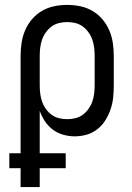

<svg xmlns="http://www.w3.org/2000/svg" viewBox="-20 -548 540 783"><path d="M64 215V138H18V77H64V-320Q64 -347 68 -373.5Q72 -400 82.5 -424.5Q93 -449 110.5 -469.5Q128 -490 151 -503.5Q174 -517 200.5 -522.5Q227 -528 254 -528Q281 -528 307.5 -522.5Q334 -517 357 -503.5Q380 -490 397.5 -469.5Q415 -449 425.5 -424.5Q436 -400 440 -373.5Q444 -347 444 -320V-200Q444 -175 441.5 -150.5Q439 -126 431 -102.5Q423 -79 410 -58Q397 -37 377.5 -21.5Q358 -6 334 1Q310 8 285 8Q261 8 238 1.5Q215 -5 196 -19Q177 -33 163.5 -53Q150 -73 142 -96V77H248V138H142V215ZM254 -62Q271 -62 287.5 -66Q304 -70 317.5 -80Q331 -90 341 -104Q351 -118 356.5 -134Q362 -150 364 -166.5Q366 -183 366 -200V-320Q366 -337 364 -353.5Q362 -370 356.5 -386Q351 -402 341 -416Q331 -430 317.5 -440Q304 -450 287.5 -454Q271 -458 254 -458Q237 -458 220.5 -454Q204 -450 190.5 -440Q177 -430 167 -416Q157 -402 151.5 -386Q146 -370 144 -353.5Q142 -337 142 -320V-200Q142 -183 144 -166.5Q146 -150 151.5 -134Q157 -118 167 -104Q177 -90 190.5 -80Q204 -70 220.5 -66Q237 -62 254 -62Z"/></svg>

Font: Iosevka Term Curly
Style: Regular
Weight: 400
Designer: Belleve Invis
Foundry: Belleve Invis
Version: Version 32.3.0